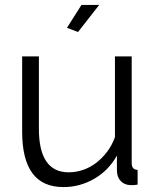

<svg xmlns="http://www.w3.org/2000/svg" viewBox="-20 -750 634 780"><path d="M297 -620 252 -637 311 -730H383ZM238 10Q153 10 111.5 -46.5Q70 -103 70 -215V-521H138V-227Q138 -50 259 -50Q289 -50 318 -60Q347 -70 371.5 -89Q396 -108 415.5 -134Q435 -160 447 -193V-521H515V-88Q515 -60 539 -60V0Q527 2 519.5 2Q512 2 509 2Q485 1 470 -15Q455 -31 455 -58V-118Q421 -57 362.5 -23.5Q304 10 238 10Z"/></svg>

Font: PTCRaleway
Style: Regular
Weight: 400
Designer: Matt McInerney, Pablo Impallari, Rodrigo Fuenzalida
Foundry: Matt McInerney, Pablo Impallari, Rodrigo Fuenzalida
Version: Version 3.000g; ttfautohint (v1.5) -l 8 -r 28 -G 28 -x 14 -D